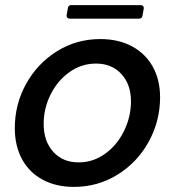

<svg xmlns="http://www.w3.org/2000/svg" viewBox="-20 -721 685 752"><path d="M38 -219Q38 -313 82.5 -393Q127 -473 203.5 -520.5Q280 -568 373 -568Q444 -568 497 -539.5Q550 -511 578.5 -459.5Q607 -408 607 -340Q607 -247 562.5 -166Q518 -85 440.5 -37Q363 11 270 11Q199 11 146.5 -17.5Q94 -46 66 -98Q38 -150 38 -219ZM493 -324Q493 -390 455.5 -431Q418 -472 356 -472Q299 -472 252 -438.5Q205 -405 178 -350.5Q151 -296 151 -236Q151 -168 188.5 -126.5Q226 -85 288 -85Q345 -85 392 -119Q439 -153 466 -208.5Q493 -264 493 -324ZM253 -648Q247 -648 243.5 -652Q240 -656 241 -662L246 -690Q248 -701 259 -701H531Q537 -701 540.5 -697Q544 -693 543 -687L538 -659Q536 -648 524 -648Z"/></svg>

Font: Open Sauce Two Medium Italic
Style: Regular
Weight: 500
Italic angle: -10°
Designer: Alfredo Marco Pradil
Foundry: Creative Sauce Fz LLC
Version: Version 1.477